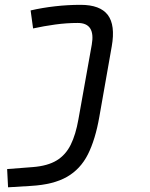

<svg xmlns="http://www.w3.org/2000/svg" viewBox="-20 -548 626 802"><path d="M13.7 234.4 9.8 158.2 117.2 149.9Q179.2 145 216.8 122.1Q254.4 99.1 275.4 56.6Q296.4 14.2 307.6 -49.8L363.3 -361.3Q379.4 -452.1 304.7 -452.1Q258.3 -452.1 210.7 -445.6Q163.1 -439 118.2 -429.2L107.9 -504.4Q156.2 -515.6 209.7 -521.7Q263.2 -527.8 316.9 -527.8Q398.4 -527.8 430.4 -485.4Q462.4 -442.9 446.8 -354.5L395 -60.5Q378.4 34.7 347.2 96.7Q315.9 158.7 259.5 190.9Q203.1 223.1 109.9 228.5Z"/></svg>

Font: Cascadia Code NF SemiLight
Style: Italic
Weight: 350
Italic angle: -10°
Monospace: yes
Designer: Aaron Bell
Foundry: Saja Typeworks
Version: Version 2404.023; ttfautohint (v1.8.4)